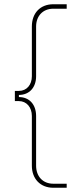

<svg xmlns="http://www.w3.org/2000/svg" viewBox="-20 -740 384 904"><path d="M231 144H294V125H231C182 125 150 91 150 40V-194C150 -248 118 -283 69 -283V-293C118 -293 150 -328 150 -381V-615C150 -665 182 -699 231 -699H294V-720H231C170 -720 130 -679 130 -615V-381C130 -341 106 -312 69 -312H50V-264H69C105 -264 130 -235 130 -194V40C130 102 170 144 231 144Z"/></svg>

Font: Fixel Text Thin
Style: Regular
Weight: 100
Width: 4
Designer: AlfaBravo + MacPaw
Foundry: Kyrylo Tkachov, Marchela Mozhyna, Serhii Makarenko, Maria Weinstein, Zakhar Kryvoshyya
Version: Version 1.211